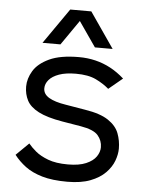

<svg xmlns="http://www.w3.org/2000/svg" viewBox="-52 -746 606 799"><g transform="rotate(5 251.0 -346.5)"><path d="M395 -389Q372 -409 340 -424.5Q308 -440 256 -440Q214 -440 186 -430Q158 -420 144 -403.5Q130 -387 130 -368Q130 -344 154.5 -329.5Q179 -315 224 -308L307 -294Q371 -284 404.5 -261.5Q438 -239 449.5 -208.5Q461 -178 461 -145Q461 -121 451 -94Q441 -67 417.5 -43Q394 -19 355 -4Q316 11 259 11Q196 11 153.5 -1.5Q111 -14 83 -35Q55 -56 35 -82L88 -134Q99 -120 119 -103Q139 -86 172 -73.5Q205 -61 255 -61Q302 -61 331 -73.5Q360 -86 373 -105Q386 -124 386 -144Q386 -172 367.5 -193.5Q349 -215 295 -224L217 -237Q152 -248 116.5 -266.5Q81 -285 67.5 -311Q54 -337 54 -369Q54 -402 73.5 -434.5Q93 -467 139 -488.5Q185 -510 263 -510Q299 -510 332 -502Q365 -494 395 -478Q425 -462 453 -437ZM297 -704 399 -556H325L253 -660L181 -556H106L209 -704Z"/></g></svg>

Font: Nata Sans
Style: Regular
Weight: 400
Designer: Daniel Uzquiano Cruz
Version: Version 1.001